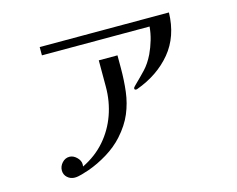

<svg xmlns="http://www.w3.org/2000/svg" viewBox="-95 -816 1190 963"><g transform="rotate(-15 500.0 -335.0)"><path d="M547 -533V-467Q547 -403 540 -345.5Q533 -288 511 -235.5Q489 -183 444 -133Q408 -93 358 -62.5Q308 -32 257 -14Q242 -9 220 -2.5Q198 4 182 4Q160 4 144 -10.5Q128 -25 128 -47Q128 -69 144 -86.5Q160 -104 182 -104Q202 -104 219.5 -87Q237 -70 237 -50Q237 -47 236.5 -44Q236 -41 236 -39Q306 -73 353.5 -127.5Q401 -182 425.5 -251Q450 -320 450 -396V-533ZM852 -674Q849 -550 780.5 -467.5Q712 -385 599 -344Q597 -343 594 -343Q585 -343 585 -350Q585 -355 588.5 -358Q592 -361 595 -365Q628 -397 654.5 -425Q681 -453 702 -496Q717 -528 727 -562Q737 -596 740 -631H181V-674Z"/></g></svg>

Font: Kaisei Decol
Style: Regular
Weight: 400
Designer: Font-Kai, 金井和夫
Foundry: KAZUO KANAI
Version: Version 5.003